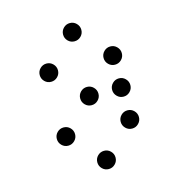

<svg xmlns="http://www.w3.org/2000/svg" viewBox="-96 -739 739 794"><g transform="rotate(-15 273.5 -341.5)"><path d="M312.5 -615.2Q312.5 -599.1 301 -587.6Q289.6 -576.2 273.4 -576.2Q257.3 -576.2 245.8 -587.6Q234.4 -599.1 234.4 -615.2Q234.4 -631.3 245.8 -642.8Q257.3 -654.3 273.4 -654.3Q289.6 -654.3 301 -642.8Q312.5 -631.3 312.5 -615.2ZM175.8 -478.5Q175.8 -462.4 164.3 -450.9Q152.8 -439.5 136.7 -439.5Q120.6 -439.5 109.1 -450.9Q97.7 -462.4 97.7 -478.5Q97.7 -494.6 109.1 -506.1Q120.6 -517.6 136.7 -517.6Q152.8 -517.6 164.3 -506.1Q175.8 -494.6 175.8 -478.5ZM449.2 -478.5Q449.2 -462.4 437.7 -450.9Q426.3 -439.5 410.2 -439.5Q394 -439.5 382.6 -450.9Q371.1 -462.4 371.1 -478.5Q371.1 -494.6 382.6 -506.1Q394 -517.6 410.2 -517.6Q426.3 -517.6 437.7 -506.1Q449.2 -494.6 449.2 -478.5ZM449.2 -341.8Q449.2 -325.7 437.7 -314.2Q426.3 -302.7 410.2 -302.7Q394 -302.7 382.6 -314.2Q371.1 -325.7 371.1 -341.8Q371.1 -357.9 382.6 -369.4Q394 -380.9 410.2 -380.9Q426.3 -380.9 437.7 -369.4Q449.2 -357.9 449.2 -341.8ZM175.8 -205.1Q175.8 -189 164.3 -177.5Q152.8 -166 136.7 -166Q120.6 -166 109.1 -177.5Q97.7 -189 97.7 -205.1Q97.7 -221.2 109.1 -232.7Q120.6 -244.1 136.7 -244.1Q152.8 -244.1 164.3 -232.7Q175.8 -221.2 175.8 -205.1ZM449.2 -205.1Q449.2 -189 437.7 -177.5Q426.3 -166 410.2 -166Q394 -166 382.6 -177.5Q371.1 -189 371.1 -205.1Q371.1 -221.2 382.6 -232.7Q394 -244.1 410.2 -244.1Q426.3 -244.1 437.7 -232.7Q449.2 -221.2 449.2 -205.1ZM312.5 -68.4Q312.5 -52.2 301 -40.8Q289.6 -29.3 273.4 -29.3Q257.3 -29.3 245.8 -40.8Q234.4 -52.2 234.4 -68.4Q234.4 -84.5 245.8 -95.9Q257.3 -107.4 273.4 -107.4Q289.6 -107.4 301 -95.9Q312.5 -84.5 312.5 -68.4ZM312.5 -341.8Q312.5 -325.7 301 -314.2Q289.6 -302.7 273.4 -302.7Q257.3 -302.7 245.8 -314.2Q234.4 -325.7 234.4 -341.8Q234.4 -357.9 245.8 -369.4Q257.3 -380.9 273.4 -380.9Q289.6 -380.9 301 -369.4Q312.5 -357.9 312.5 -341.8Z"/></g></svg>

Font: DatDot Light
Style: Regular
Weight: 300
Designer: GGBot
Version: 1.00